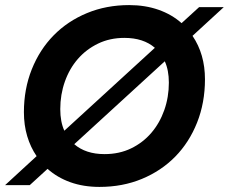

<svg xmlns="http://www.w3.org/2000/svg" viewBox="-47 -728 900 755"><path d="M759 -416Q759 -324 728 -246Q697 -168 642 -112Q587 -56 511 -24.5Q435 7 344 7Q281 7 229.5 -11.5Q178 -30 140 -64L70 0H-27L97 -114Q73 -149 60 -192.5Q47 -236 47 -287Q47 -378 78 -455.5Q109 -533 164 -589Q219 -645 295 -676.5Q371 -708 461 -708Q524 -708 576.5 -689.5Q629 -671 667 -637L736 -700H833L710 -587Q759 -515 759 -416ZM190 -299Q190 -249 206 -214L562 -540Q517 -579 442 -579Q385 -579 338.5 -556.5Q292 -534 259 -496Q226 -458 208 -407Q190 -356 190 -299ZM364 -122Q422 -122 468.5 -144.5Q515 -167 548 -205.5Q581 -244 599 -295Q617 -346 617 -403Q617 -452 601 -487L245 -161Q290 -122 364 -122Z"/></svg>

Font: SVN-Poppins SemiBold
Style: Italic
Weight: 600
Italic angle: -10°
Designer: Ninad Kale (Devanagari), Jonny Pinhorn (Latin)
Foundry: Indian Type Foundry
Version: Version 3.002 2017; ttfautohint (v1.8.3)